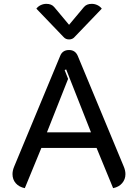

<svg xmlns="http://www.w3.org/2000/svg" viewBox="-20 -969 717 998"><path d="M45 -64Q45 -83 54 -104L293 -679Q305 -709 339 -709Q371 -709 384 -679L623 -104Q632 -83 632 -64Q632 -37 615 -17Q598 3 568 9L482 -200H195L109 9Q79 3 62 -16.5Q45 -36 45 -64ZM453 -281 324 -608 316 -605 334 -559 224 -281ZM416 -932Q430 -949 457 -949Q472 -949 486 -942.5Q500 -936 509 -924L368 -777Q357 -764 339 -764Q321 -764 310 -777L169 -924Q178 -936 192 -942.5Q206 -949 221 -949Q248 -949 262 -932L339 -840Z"/></svg>

Font: K2D
Style: Regular
Weight: 400
Version: Version 1.000; ttfautohint (v1.6)